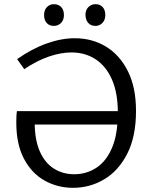

<svg xmlns="http://www.w3.org/2000/svg" viewBox="-20 -890 732 919"><path d="M330 9Q255 9 193 -26Q131 -61 94.5 -130.5Q58 -200 58 -303Q58 -315 58.5 -330Q59 -345 61 -358H583V-294H133L146 -306Q146 -221 170.5 -165.5Q195 -110 238 -83Q281 -56 335 -56Q393 -56 440.5 -86.5Q488 -117 516 -182Q544 -247 544 -351Q544 -445 516 -509Q488 -573 438 -606Q388 -639 322 -639Q272 -639 214.5 -619.5Q157 -600 96 -559L62 -607Q133 -657 203.5 -682Q274 -707 338 -707Q421 -707 487 -667Q553 -627 592 -549.5Q631 -472 631 -359Q631 -236 589 -154Q547 -72 478.5 -31.5Q410 9 330 9ZM437 -766Q415 -766 402.5 -780Q390 -794 389 -818Q389 -842 403 -856Q417 -870 437 -870Q459 -870 471.5 -856Q484 -842 484 -818Q484 -794 470 -780Q456 -766 437 -766ZM238 -766Q216 -766 203.5 -780Q191 -794 191 -818Q191 -842 204.5 -856Q218 -870 238 -870Q260 -870 273 -856Q286 -842 286 -818Q286 -794 272 -780Q258 -766 238 -766Z"/></svg>

Font: Pack4
Style: Regular
Weight: 400
Version: Version 2.002